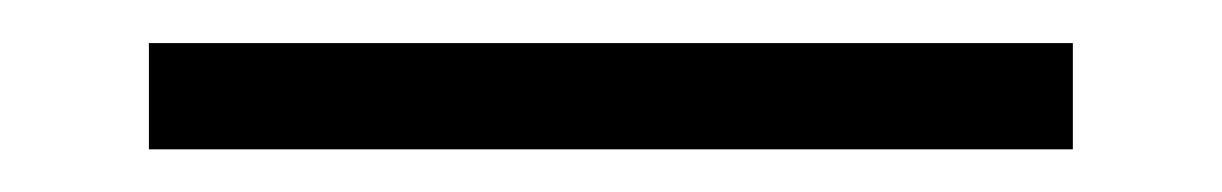

<svg xmlns="http://www.w3.org/2000/svg" viewBox="-20 97 573 90"><path d="M482.9 117.2V167H49.8V117.2Z"/></svg>

Font: Resagokr
Style: Regular
Weight: 500
Designer: gluk
Foundry: gluk
Version: Version 0.95